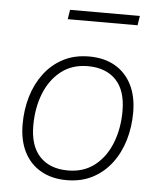

<svg xmlns="http://www.w3.org/2000/svg" viewBox="-50 -715 638 767"><g transform="rotate(5 269.0 -331.5)"><path d="M245 8Q186 8 142 -17Q98 -42 74.5 -88.5Q51 -135 51 -200Q51 -258 66.5 -310.5Q82 -363 113 -404Q144 -445 189 -468.5Q234 -492 293 -492Q353 -492 396.5 -467Q440 -442 463.5 -395.5Q487 -349 487 -284Q487 -226 471.5 -173.5Q456 -121 425 -80Q394 -39 349 -15.5Q304 8 245 8ZM247 -31Q311 -31 355 -66Q399 -101 421.5 -159Q444 -217 444 -286Q444 -369 403.5 -411Q363 -453 291 -453Q227 -453 183 -418Q139 -383 116.5 -325.5Q94 -268 94 -198Q94 -116 134.5 -73.5Q175 -31 247 -31ZM194 -633 200 -671H480L474 -633Z"/></g></svg>

Font: Nunito Sans 12pt ExtraLight
Style: Italic
Weight: 200
Italic angle: -9°
Designer: Vernon Adams
Foundry: Vernon Adams
Version: Version 3.101;gftools[0.9.27]